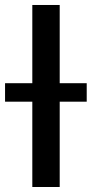

<svg xmlns="http://www.w3.org/2000/svg" viewBox="-49 -747 366 767"><path d="M189.5 -727.1V-414.6H297.4V-340.8H189.5V0H80.1V-340.8H-28.8V-414.6H80.1V-727.1Z"/></svg>

Font: Karasuma Gothic
Style: Regular
Weight: 500
Designer: Rasmus Andersson / Ryoko Nishizuka
Foundry: Genbu
Version: Version 1.00